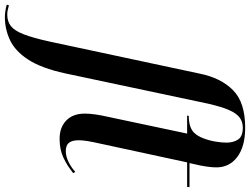

<svg xmlns="http://www.w3.org/2000/svg" viewBox="-272 -668 1050 807"><g transform="rotate(90 253.5 -265.0)"><path d="M-78 240Q-91 240 -106 237.5Q-121 235 -130 232L-127 223Q-120 225 -109.5 227.5Q-99 230 -88 230Q-59 230 -39.5 214.5Q-20 199 -5 160Q10 121 25 53L160 -579Q178 -668 229.5 -719Q281 -770 387 -770Q466 -770 510 -737Q554 -704 554 -649Q554 -622 546 -581L536 -536H637L636 -526H533L454 -160Q447 -129 443.5 -108Q440 -87 440 -70Q440 -43 450.5 -29.5Q461 -16 486 -16Q507 -16 530 -27Q553 -38 573 -56L578 -47Q547 -22 513 -6Q479 10 434 10Q386 10 357 -18Q328 -46 328 -96Q328 -134 341 -191L412 -526H336L338 -533Q386 -533 408 -555Q422 -569 431.5 -593.5Q441 -618 445.5 -644.5Q450 -671 450 -691Q450 -720 437 -740Q424 -760 387 -760Q363 -760 345 -747Q327 -734 313 -702Q299 -670 286 -613L159 -14Q137 87 101 142Q65 197 19 218.5Q-27 240 -78 240Z"/></g></svg>

Font: Noto Serif Display Condensed SemiBold
Style: Italic
Weight: 600
Width: 3
Italic angle: -12°
Designer: Monotype Design Team
Foundry: Monotype Imaging Inc.
Version: Version 2.009